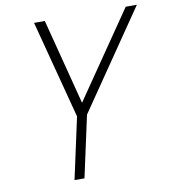

<svg xmlns="http://www.w3.org/2000/svg" viewBox="-88 -875 838 949"><g transform="rotate(-10 331.5 -400.0)"><path d="M209 0 276 -308 147 -800H201L312 -370L607 -800H663L326 -308L259 0Z"/></g></svg>

Font: Victor Mono Thin
Style: Italic
Weight: 100
Italic angle: -12°
Monospace: yes
Designer: Rune Bjørnerås
Version: Version 1.561;gftools[0.9.30]